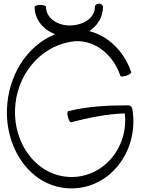

<svg xmlns="http://www.w3.org/2000/svg" viewBox="-20 -997 788 1048"><path d="M696 -603C659 -715 572 -801 467 -827C512 -856 542 -904 542 -960C542 -970 532 -977 520 -977C508 -977 498 -970 498 -960C498 -896 431 -858 360 -858C293 -858 231 -898 231 -960C231 -965 217 -970 200 -970C183 -970 169 -965 169 -960C169 -890 216 -835 281 -810C124 -747 24 -581 18 -401C10 -180 150 24 359 31C580 39 742 -176 702 -404C700 -414 691 -422 680 -422C570 -422 459 -417 352 -390C347 -389 346 -374 351 -358C355 -341 362 -328 368 -330C464 -354 562 -375 661 -378C683 -192 544 -25 361 -31C180 -38 55 -210 62 -399C68 -580 190 -738 365 -769C486 -791 597 -704 637 -583C639 -578 653 -578 670 -584C686 -589 698 -598 696 -603Z"/></svg>

Font: Nupuram ExtraLight
Style: Regular
Weight: 200
Designer: Santhosh Thottingal (santhosh.thottingal@gmail.com)
Foundry: SMC
Version: Version 1.000